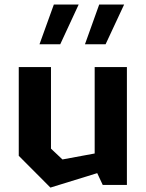

<svg xmlns="http://www.w3.org/2000/svg" viewBox="-20 -838 660 870"><path d="M211 -534H65V-132L208.5 12L420.5 -53.5L445.5 0H555V-534H409V-142.5L263 -115.5L211 -164.5ZM365 -637.5H458.5L542.5 -817.5H429.5ZM159 -637.5H253L336.5 -817.5H224Z"/></svg>

Font: Monaspace Krypton
Style: Bold
Weight: 700
Designer: Riley Cran & the Lettermatic Team
Foundry: Lettermatic
Version: Version 1.200 (Monaspace Krypton)